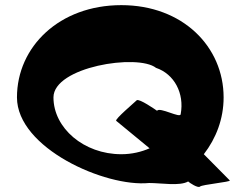

<svg xmlns="http://www.w3.org/2000/svg" viewBox="-20 -732 961 747"><path d="M46 -353C46 -156 390 -3 560 -20C608 -20 679 -7 712 -26C717 -21 750 1 758 -6C765 -14 879 -24 874 -30L773 -132C821 -194 850 -270 850 -353C850 -550 691 -712 452 -712C211 -712 46 -550 46 -353ZM188 -353C188 -472 516 -524 587 -468C658 -444 698 -369 683 -288C683 -270 601 -317 591 -301C584 -306 522 -349 512 -342C504 -334 426 -268 432 -262L562 -155C530 -141 493 -132 452 -132C306 -132 188 -234 188 -353Z"/></svg>

Font: Ampere
Style: Ext
Weight: 400
Version: Version 1